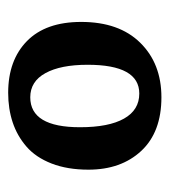

<svg xmlns="http://www.w3.org/2000/svg" viewBox="8 -792 422 479"><g transform="rotate(-90 219.5 -553.0)"><path d="M215.8 -361.8Q128.9 -361.8 82 -412.1Q35.2 -462.4 35.2 -543.9Q35.2 -596.2 50.5 -635.7Q65.9 -675.3 92.8 -698.5Q119.6 -721.7 153.3 -732.9Q187 -744.1 227.1 -744.1Q308.1 -744.1 356 -697.3Q403.8 -650.4 403.8 -562Q403.8 -467.3 351.8 -414.6Q299.8 -361.8 215.8 -361.8ZM225.1 -417Q296.9 -417 296.9 -545.9Q296.9 -613.3 276.1 -651.1Q255.4 -689 215.8 -689Q141.1 -689 141.1 -564.9Q141.1 -493.2 162.6 -455.1Q184.1 -417 225.1 -417Z"/></g></svg>

Font: Literata Book SemiBold
Style: Regular
Weight: 600
Designer: Latin by Veronika Burian and Jose Scaglione. Greek by Irene Vlachou. Cyrillic by Vera Evstafieva
Foundry: TypeTogether
Version: Version 2.003;PS 002.003;hotconv 1.0.88;makeotf.lib2.5.64775